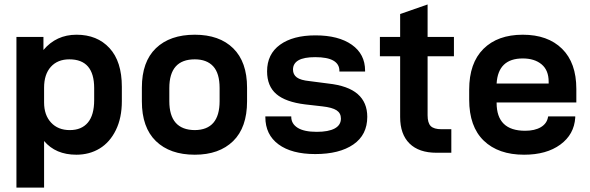

<svg xmlns="http://www.w3.org/2000/svg" viewBox="-20 -685 2648 861"><path d="M53.7 -519.5H174.8V-460.9Q232.4 -529.3 323.2 -529.3Q416 -529.3 471.2 -469.2Q526.4 -409.2 526.4 -295.9V-231.4Q526.4 -156.2 499.5 -101.6Q472.7 -46.9 426.8 -19Q380.9 8.8 322.3 8.8Q229.5 8.8 177.7 -52.7V156.2H53.7ZM402.3 -236.3V-290Q402.3 -418.9 291 -418.9Q238.3 -418.9 208 -385.3Q177.7 -351.6 177.7 -292V-225.6Q177.7 -168.9 209 -135.3Q240.2 -101.6 293 -101.6Q345.7 -101.6 374 -135.3Q402.3 -168.9 402.3 -236.3Z M616.2 -230.5V-292Q616.2 -408.2 679.2 -468.8Q742.2 -529.3 853.5 -529.3Q963.9 -529.3 1025.9 -468.3Q1087.9 -407.2 1087.9 -292V-230.5Q1087.9 -113.3 1025.4 -52.2Q962.9 8.8 853.5 8.8Q742.2 8.8 679.2 -52.2Q616.2 -113.3 616.2 -230.5ZM964.8 -231.4V-290Q964.8 -356.4 936 -387.7Q907.2 -418.9 853.5 -418.9Q739.3 -418.9 739.3 -290V-231.4Q739.3 -102.5 853.5 -101.6Q964.8 -102.5 964.8 -231.4Z M1169.9 -160.2V-163.1H1286.1V-161.1Q1286.1 -129.9 1314.9 -111.8Q1343.8 -93.8 1400.4 -93.8Q1453.1 -93.8 1481 -108.9Q1508.8 -124 1508.8 -153.3Q1508.8 -177.7 1489.3 -190.4Q1469.7 -203.1 1425.8 -208L1348.6 -216.8Q1260.7 -227.5 1219.2 -263.2Q1177.7 -298.8 1177.7 -365.2Q1177.7 -442.4 1235.8 -484.4Q1293.9 -526.4 1394.5 -526.4Q1498 -526.4 1557.6 -484.4Q1617.2 -442.4 1617.2 -368.2V-364.3H1502V-367.2Q1502 -397.5 1475.1 -413.1Q1448.2 -428.7 1393.6 -428.7Q1342.8 -428.7 1318.4 -414.6Q1293.9 -400.4 1293.9 -373Q1293.9 -350.6 1311 -337.9Q1328.1 -325.2 1368.2 -321.3L1451.2 -310.5Q1541 -300.8 1584 -263.2Q1627 -225.6 1627 -161.1Q1627 -80.1 1564.5 -37.1Q1502 5.9 1393.6 5.9Q1288.1 5.9 1229 -37.6Q1169.9 -81.1 1169.9 -160.2Z M1897.5 -432.6V-168Q1897.5 -133.8 1911.6 -119.6Q1925.8 -105.5 1960 -105.5H2003.9V0H1937.5Q1858.4 0 1816.4 -41.5Q1774.4 -83 1774.4 -160.2V-432.6H1683.6V-519.5H1774.4V-622.1L1897.5 -665V-519.5H2015.6V-432.6Z M2207 -225.6V-223.6Q2207 -98.6 2335 -98.6Q2377.9 -98.6 2405.3 -114.7Q2432.6 -130.9 2437.5 -160.2L2438.5 -163.1H2559.6V-157.2Q2554.7 -82 2492.7 -36.6Q2430.7 8.8 2330.1 8.8Q2214.8 8.8 2149.4 -54.2Q2084 -117.2 2084 -238.3V-283.2Q2084 -402.3 2147.9 -465.8Q2211.9 -529.3 2324.2 -529.3Q2436.5 -529.3 2500.5 -466.3Q2564.5 -403.3 2564.5 -286.1V-225.6ZM2207 -310.5H2440.4V-318.4Q2440.4 -370.1 2408.7 -396.5Q2377 -422.9 2324.2 -422.9Q2213.9 -422.9 2207 -310.5Z"/></svg>

Font: Dinish Expanded
Style: Bold
Weight: 700
Width: 7
Designer: Charles Nix
Foundry: Playbeing
Version: Version 2.005; ttfautohint (v1.8.3)